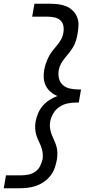

<svg xmlns="http://www.w3.org/2000/svg" viewBox="-27 -853 522 1026"><path d="M-7 153 5 84H86Q105 84 125 80Q145 76 162 64Q179 52 188 33Q197 14 201 -5Q203 -22 200.5 -39Q198 -56 192 -71.5Q186 -87 178.5 -102Q171 -117 166.5 -133Q162 -149 161 -166.5Q160 -184 163 -202Q167 -224 176 -246Q185 -268 200.5 -286.5Q216 -305 237 -318.5Q258 -332 280 -340Q260 -348 244 -361.5Q228 -375 218.5 -393.5Q209 -412 207 -434Q205 -456 209 -478Q212 -496 218 -513.5Q224 -531 232.5 -548Q241 -565 252.5 -580Q264 -595 276.5 -609.5Q289 -624 298.5 -640.5Q308 -657 311 -675Q315 -694 312 -713Q309 -732 296 -744Q283 -756 264 -760Q245 -764 226 -764H145L157 -833H238Q261 -833 283 -830.5Q305 -828 325 -820Q345 -812 360.5 -797.5Q376 -783 384.5 -763Q393 -743 392.5 -720.5Q392 -698 388 -675Q385 -657 380 -639.5Q375 -622 366 -605.5Q357 -589 345 -574Q333 -559 320.5 -544Q308 -529 299 -512.5Q290 -496 287 -478Q283 -456 288 -434.5Q293 -413 308.5 -399Q324 -385 346 -380Q368 -375 390 -375H406L394 -305H378Q356 -305 333 -300Q310 -295 289.5 -281Q269 -267 257 -245.5Q245 -224 241 -202Q238 -184 240.5 -167Q243 -150 249 -134.5Q255 -119 262 -104Q269 -89 274 -73Q279 -57 279.5 -39.5Q280 -22 278 -5Q274 18 266.5 41Q259 64 244.5 83.5Q230 103 209.5 117.5Q189 132 166 140Q143 148 120 150.5Q97 153 74 153Z"/></svg>

Font: Iosevka QP
Style: Italic
Weight: 400
Italic angle: -9°
Designer: Belleve Invis
Foundry: Belleve Invis
Version: Version 20.0.0; ttfautohint (v1.8.4)